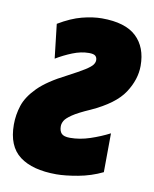

<svg xmlns="http://www.w3.org/2000/svg" viewBox="-74 -617 547 681"><g transform="rotate(10 199.5 -276.5)"><path d="M174.8 9.8Q88.9 9.8 42.5 -25.1Q-3.9 -60.1 -3.9 -138.2Q-3.9 -173.3 7.1 -207Q18.1 -240.7 51.5 -274.4Q85 -308.1 151.9 -341.8Q191.9 -362.8 211.7 -375.2Q231.4 -387.7 237.8 -396.2Q244.1 -404.8 244.1 -413.1Q244.1 -422.9 238 -428.5Q231.9 -434.1 214.8 -434.1Q186.5 -434.1 156 -421.9Q125.5 -409.7 98.1 -393.1L84 -516.1Q128.9 -543 167.7 -553Q206.5 -563 238.8 -563Q323.2 -563 363 -525.4Q402.8 -487.8 402.8 -420.9Q402.8 -371.6 371.3 -323.5Q339.8 -275.4 254.9 -236.8Q212.4 -218.3 192.4 -204.6Q172.4 -190.9 166.7 -180.7Q161.1 -170.4 161.1 -161.1Q161.1 -144 169.4 -135Q177.7 -126 200.2 -126Q235.4 -126 272 -138.2Q308.6 -150.4 340.8 -167L339.8 -26.9Q298.3 -6.8 252.4 1.5Q206.5 9.8 174.8 9.8Z"/></g></svg>

Font: Open Sans Condensed ExtraBold
Style: Italic
Weight: 800
Width: 3
Italic angle: -12°
Designer: Monotype Design Team
Foundry: Monotype Imaging Inc.
Version: Version 3.003; ttfautohint (v1.8.4)